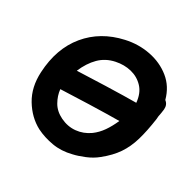

<svg xmlns="http://www.w3.org/2000/svg" viewBox="-123 -662 802 793"><g transform="rotate(30 278.0 -265.0)"><path d="M140 -27Q176 -9 219.5 -1.5Q263 6 310 -6Q333 -11 363.5 -23.5Q394 -36 417 -55Q457 -87 480 -121Q503 -155 516 -199Q529 -243 538 -306Q539 -313 539 -319Q543 -338 545 -356Q547 -379 530 -392Q515 -448 473.5 -481.5Q432 -515 376 -526Q320 -537 262 -524Q158 -501 96 -426Q34 -351 28 -235Q24 -162 56.5 -108Q89 -54 140 -27ZM200 -112Q167 -128 151 -156Q135 -184 132 -214Q154 -215 185 -216Q216 -217 265 -219Q362 -222 409 -222Q395 -190 378 -165.5Q361 -141 338 -124Q307 -102 271 -98.5Q235 -95 200 -112ZM153 -314Q172 -359 201 -388Q230 -417 273 -426Q311 -434 345.5 -425.5Q380 -417 404 -391.5Q428 -366 432 -322Q384 -322 287 -319Q238 -317 206.5 -316Q175 -315 153 -314Z"/></g></svg>

Font: Balsamiq Sans
Style: Italic
Weight: 400
Italic angle: -12°
Designer: Michael Angeles
Foundry: Balsamiq SRL
Version: Version 1.020; ttfautohint (v1.8.4.7-5d5b);gftools[0.9.26]